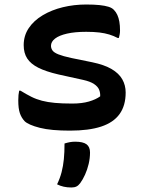

<svg xmlns="http://www.w3.org/2000/svg" viewBox="-20 -568 640 851"><path d="M300 -109Q343 -109 374 -118Q405 -127 424 -141Q425 -156 419.5 -170Q414 -184 397 -195.5Q380 -207 348 -214L239 -238Q183 -251 149.5 -268Q116 -285 100.5 -309Q85 -333 85 -368Q85 -410 107.5 -443.5Q130 -477 169.5 -500.5Q209 -524 258.5 -536Q308 -548 362 -548Q397 -548 421 -545.5Q445 -543 461 -538Q477 -533 485 -524Q494 -515 500 -502Q506 -489 509 -472Q512 -455 512 -432Q512 -424 510.5 -416Q509 -408 507 -400H501Q484 -409 464.5 -415Q445 -421 420.5 -424Q396 -427 362 -427Q312 -427 277 -419Q242 -411 224 -397Q206 -383 206 -365Q206 -354 212.5 -344.5Q219 -335 239 -327Q259 -319 296 -311L389 -292Q442 -281 474.5 -262Q507 -243 522 -216.5Q537 -190 537 -158Q537 -100 510 -62.5Q483 -25 428.5 -7Q374 11 290 11Q249 11 215.5 8Q182 5 156.5 -1.5Q131 -8 114 -15.5Q97 -23 89 -31Q75 -46 68 -66.5Q61 -87 61 -123Q61 -137 62 -147Q63 -157 65 -166H71Q97 -150 119 -139Q141 -128 166 -121.5Q191 -115 223 -112Q255 -109 300 -109ZM266 68Q279 64 290 62Q301 60 313 60Q348 60 363.5 71.5Q379 83 379 108Q379 133 373 158.5Q367 184 357 206Q347 228 336 243Q328 254 319 258.5Q310 263 297 263Q278 263 262.5 259.5Q247 256 233 249Q246 222 253 195Q260 168 263 137.5Q266 107 266 68Z"/></svg>

Font: Recursive Monospace Casual SemiBold
Style: Regular
Weight: 600
Version: Version 1.047